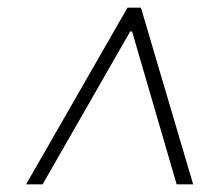

<svg xmlns="http://www.w3.org/2000/svg" viewBox="-20 -728 566 500"><path d="M483 -248H440L324 -646H319L91 -248H48L312 -708H347Z"/></svg>

Font: Brygada 1918 Medium
Style: Italic
Weight: 500
Italic angle: -8°
Designer: Mateusz Machalski | Borys Kosmynka | Przemek Hoffer
Foundry: NIEPODLEGLA 2018
Version: Version 3.006